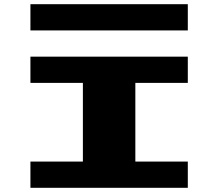

<svg xmlns="http://www.w3.org/2000/svg" viewBox="-20 -1020 1040 915"><path d="M125 -875V-1000H875V-875ZM125 -125V-250H375V-625H125V-750H875V-625H625V-250H875V-125Z"/></svg>

Font: Press Start 2P
Style: Regular
Weight: 400
Designer: CodeMan38
Foundry: CodeMan38
Version: Version 3.000